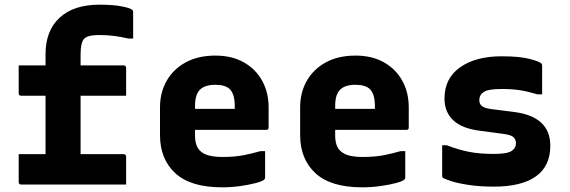

<svg xmlns="http://www.w3.org/2000/svg" viewBox="-20 -790 2440 822"><path d="M60 -130H175V-380H71Q60 -380 60 -391V-510H175V-558Q175 -659 235.5 -714.5Q296 -770 406 -770Q465 -770 502.5 -762.5Q540 -755 547 -747Q550 -744 550 -739V-625H530Q499 -632 470 -636Q441 -640 403 -640Q357 -640 341 -625Q325 -609 325 -556V-510H509Q520 -510 520 -499V-380H325V-130H509Q520 -130 520 -119V0H71Q60 0 60 -11Z M902 -552Q973 -552 1024 -523Q1075 -494 1102.5 -444Q1130 -394 1130 -330V-244Q1130 -234 1120 -234H815V-210Q815 -166 836 -145Q851 -130 875.5 -124Q900 -118 932 -118Q985 -118 1023 -125.5Q1061 -133 1095 -143H1115V-29Q1115 -25 1111 -21Q1104 -14 1076 -6.5Q1048 1 1009 6.5Q970 12 931 12Q796 12 730.5 -48.5Q665 -109 665 -212V-330Q665 -394 693.5 -444Q722 -494 775 -523Q828 -552 902 -552ZM902 -427Q857 -427 836 -406Q815 -385 815 -337V-324H985V-337Q985 -387 964 -408Q945 -427 902 -427Z M1502 -552Q1573 -552 1624 -523Q1675 -494 1702.5 -444Q1730 -394 1730 -330V-244Q1730 -234 1720 -234H1415V-210Q1415 -166 1436 -145Q1451 -130 1475.5 -124Q1500 -118 1532 -118Q1585 -118 1623 -125.5Q1661 -133 1695 -143H1715V-29Q1715 -25 1711 -21Q1704 -14 1676 -6.5Q1648 1 1609 6.5Q1570 12 1531 12Q1396 12 1330.5 -48.5Q1265 -109 1265 -212V-330Q1265 -394 1293.5 -444Q1322 -494 1375 -523Q1428 -552 1502 -552ZM1502 -427Q1457 -427 1436 -406Q1415 -385 1415 -337V-324H1585V-337Q1585 -387 1564 -408Q1545 -427 1502 -427Z M2095 -131Q2151 -131 2170 -143.5Q2189 -156 2189 -177Q2189 -193 2178 -203Q2167 -213 2133 -217L2029 -231Q1956 -241 1919.5 -276Q1883 -311 1883 -368Q1883 -455 1950 -502Q2017 -549 2127 -549Q2204 -549 2246.5 -538Q2289 -527 2298 -518Q2301 -515 2301 -508V-386H2281Q2238 -399 2205 -404Q2172 -409 2128 -409Q2071 -409 2051.5 -396.5Q2032 -384 2032 -361Q2032 -345 2043 -336Q2054 -327 2083 -323L2178 -311Q2336 -292 2336 -166Q2336 -79 2274.5 -35Q2213 9 2094 9Q2035 9 1988 2Q1941 -5 1911.5 -14.5Q1882 -24 1875 -30Q1873 -32 1873 -37V-168H1893Q1942 -149 1987.5 -140Q2033 -131 2095 -131Z"/></svg>

Font: Recursive Mn Lnr St XBd
Style: Regular
Weight: 800
Monospace: yes
Version: Version 1.079;hotconv 1.0.112;makeotfexe 2.5.65598; ttfautoh